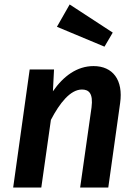

<svg xmlns="http://www.w3.org/2000/svg" viewBox="-20 -840 613 860"><path d="M292 -820 235 -720 448 -631 485 -694ZM399 -544C325 -544 264 -499 217 -431L222 -529H113L39 0H165L208 -303C247 -378 295 -439 347 -439C378 -439 398 -422 390 -359L339 0H465L518 -378C533 -482 485 -544 399 -544Z"/></svg>

Font: Fira Sans Medium
Style: Italic
Weight: 500
Italic angle: -8°
Designer: bBox Type GmbH & Carrois Corporate GbR & Edenspiekermann AG
Foundry: bBox Type GmbH & Carrois Corporate GbR & Edenspiekermann AG
Version: Version 4.301;PS 004.301;hotconv 1.0.88;makeotf.lib2.5.64775